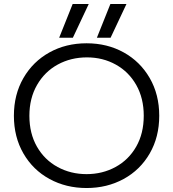

<svg xmlns="http://www.w3.org/2000/svg" viewBox="-20 -932 872 967"><path d="M346 -912H427L347 -742H278ZM536 -912H617L537 -742H468ZM50 -349Q50 -456 98 -539Q146 -622 229 -668Q312 -714 416 -714Q520 -714 603 -668Q686 -622 734 -539Q782 -456 782 -349Q782 -242 734 -159Q686 -76 602.5 -30.5Q519 15 416 15Q313 15 229.5 -30.5Q146 -76 98 -159Q50 -242 50 -349ZM704 -349Q704 -437 666.5 -503.5Q629 -570 563.5 -606.5Q498 -643 418 -643Q337 -643 271 -607Q205 -571 166.5 -504Q128 -437 128 -349Q128 -260 166 -193.5Q204 -127 270 -91Q336 -55 416 -55Q496 -55 562 -91Q628 -127 666 -193.5Q704 -260 704 -349Z"/></svg>

Font: Prompt Light
Style: Regular
Weight: 300
Designer: Katatrad Team
Foundry: CadsonDemak
Version: Version 1.001